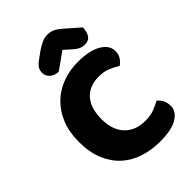

<svg xmlns="http://www.w3.org/2000/svg" viewBox="-253 -956 1077 1077"><g transform="rotate(-45 285.5 -418.0)"><path d="M374 -484Q297 -484 256 -437Q215 -390 215 -304Q215 -217 260.5 -170Q306 -123 383 -123Q424 -123 452.5 -134Q481 -145 507 -159Q524 -145 533.5 -125.5Q543 -106 543 -80Q543 -39 497.5 -10.5Q452 18 359 18Q292 18 233 -1Q174 -20 130 -59.5Q86 -99 60.5 -159.5Q35 -220 35 -304Q35 -382 59.5 -441.5Q84 -501 126.5 -542Q169 -583 226 -604Q283 -625 348 -625Q440 -625 490.5 -595Q541 -565 541 -518Q541 -492 528 -473Q515 -454 498 -443Q472 -460 442.5 -472Q413 -484 374 -484ZM335 -734Q304 -711 280 -694.5Q256 -678 234 -662Q204 -662 183.5 -679.5Q163 -697 163 -723Q163 -743 172.5 -758Q182 -773 209 -792L245 -818Q270 -835 291.5 -844.5Q313 -854 333 -854Q360 -854 379 -845Q398 -836 424 -813L505 -742Q505 -708 490.5 -686.5Q476 -665 445 -665Q435 -665 426.5 -667Q418 -669 408 -674Q398 -679 386 -688.5Q374 -698 358 -713Z"/></g></svg>

Font: Baloo Tamma
Style: Regular
Weight: 400
Designer: Divya Kowshik and Ek Type
Foundry: Ek Type
Version: Version 1.443;PS 1.000;hotconv 16.6.51;makeotf.lib2.5.65220;